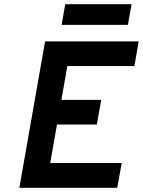

<svg xmlns="http://www.w3.org/2000/svg" viewBox="-20 -898 683 918"><path d="M72.5 0 195.5 -700H643L622.5 -582H302L273.5 -420.5H464L443 -302.5H252.5L220 -118.5H562L540.5 0ZM274.5 -779 292 -878H609L591.5 -779Z"/></svg>

Font: Overpass
Style: Bold Italic
Weight: 700
Italic angle: -10°
Designer: Delve Withrington, Dave Bailey, Thomas Jockin
Foundry: Delve Fonts LLC
Version: Version 4.000; ttfautohint (v1.8.3)